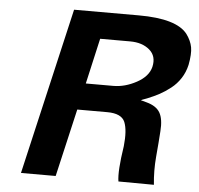

<svg xmlns="http://www.w3.org/2000/svg" viewBox="-52 -776 858 829"><g transform="rotate(5 377.5 -361.5)"><path d="M645 0 491.2 -1Q483.9 -43.9 501 -154.8Q508.3 -223.6 494.1 -258.8Q479.5 -294.9 417 -294.9H287.1L219.2 -1H68.8L235.8 -723.1H516.1Q680.7 -723.1 728 -661.1Q748 -633.8 753.2 -605.5Q758.3 -577.1 749 -528.8Q741.7 -496.6 724.6 -470.2Q707.5 -443.8 683.1 -424.8Q658.7 -405.8 635.5 -393.3Q612.3 -380.9 583 -369.1Q558.6 -360.4 557.1 -358.9Q558.6 -357.9 582 -352.1Q625 -340.8 640.9 -313.2Q656.7 -285.6 652.8 -232.9Q649.9 -187.5 644 -121.1Q638.7 -60.5 645 0ZM434.1 -410.2H433.1Q483.4 -410.2 533.7 -437.5Q584 -464.8 594.2 -506.8Q605 -553.7 573.2 -580.8Q541.5 -607.9 488.8 -607.9H358.9L314 -410.2Z"/></g></svg>

Font: Perun
Style: Bold Italic
Weight: 700
Italic angle: -12°
Foundry: Copyright (c) Stefan Peev, Context Ltd, 2016
Version: Version 001.000